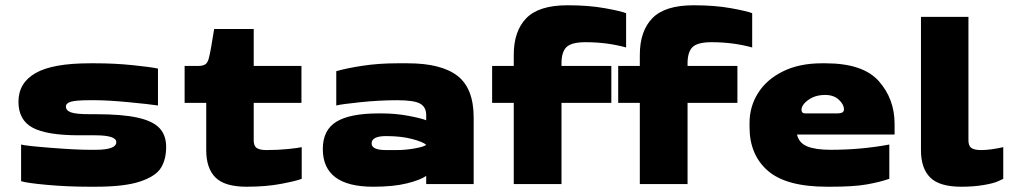

<svg xmlns="http://www.w3.org/2000/svg" viewBox="-20 -698 3824 728"><path d="M610 -141Q610 -94 590.5 -62Q571 -30 512 -10Q453 10 342 10H321Q235 10 158.5 3Q82 -4 60 -11V-150Q77 -145 173 -137.5Q269 -130 320 -130H342Q421 -130 421 -159Q421 -185 341 -185H280Q157 -185 103.5 -214Q50 -243 50 -312Q50 -384 115 -421Q180 -458 320 -458H342Q414 -458 482.5 -451Q551 -444 579 -438V-298Q547 -303 468 -310.5Q389 -318 342 -318H320Q269 -318 249.5 -312.5Q230 -307 230 -294Q230 -279 249 -272Q268 -265 320 -265H342Q443 -265 501.5 -252Q560 -239 585 -212Q610 -185 610 -141Z M762 -128V-308H680V-448H732Q750 -448 759 -454.5Q768 -461 772 -478Q779 -504 792 -588H942V-448H1123V-308H942V-170Q941 -146 952.5 -137.5Q964 -129 990 -129Q1034 -129 1072.5 -133Q1111 -137 1124 -140V-20Q1104 -12 1046.5 -1Q989 10 915 10Q832 10 797 -25Q762 -60 762 -128Z M1776 -252V0H1596V-31Q1573 -15 1522 -2.5Q1471 10 1395 10Q1204 10 1204 -133Q1204 -205 1255.5 -236.5Q1307 -268 1416 -268H1427Q1479 -268 1527.5 -259Q1576 -250 1596 -242V-262Q1596 -292 1573 -305Q1550 -318 1486 -318Q1419 -318 1346.5 -310.5Q1274 -303 1255 -298V-428Q1292 -439 1353.5 -448.5Q1415 -458 1486 -458H1526Q1653 -458 1714.5 -410.5Q1776 -363 1776 -252ZM1596 -149Q1584 -160 1542.5 -171Q1501 -182 1444 -182Q1389 -182 1389 -154Q1389 -129 1444 -129H1484Q1519 -129 1554 -135.5Q1589 -142 1596 -149Z M2109 -458V-448H2298V-308H2109V0H1928V-308H1846V-448H1928V-490Q1928 -580 1975.5 -629Q2023 -678 2132 -678Q2212 -678 2273 -667Q2334 -656 2354 -648V-518Q2282 -538 2200 -538Q2147 -538 2128 -519.5Q2109 -501 2109 -458Z M2587 -458V-448H2776V-308H2587V0H2406V-308H2324V-448H2406V-490Q2406 -580 2453.5 -629Q2501 -678 2610 -678Q2690 -678 2751 -667Q2812 -656 2832 -648V-518Q2760 -538 2678 -538Q2625 -538 2606 -519.5Q2587 -501 2587 -458Z M3002 -188Q3009 -156 3040.5 -143Q3072 -130 3130 -130Q3245 -130 3352 -150V-20Q3314 -7 3265 1.5Q3216 10 3130 10H3116Q2961 10 2891.5 -50.5Q2822 -111 2822 -216V-232Q2822 -294 2854.5 -345.5Q2887 -397 2949 -427.5Q3011 -458 3096 -458H3110Q3252 -458 3312 -390.5Q3372 -323 3372 -228V-188ZM3029 -305Q3019 -293 3019 -282Q3019 -268 3033 -268H3156Q3180 -268 3180 -283Q3180 -302 3160.5 -320Q3141 -338 3109 -338Q3081 -338 3061 -328.5Q3041 -319 3029 -305Z M3625 10Q3542 10 3507 -25Q3472 -60 3472 -128V-634H3652V-170Q3651 -146 3662.5 -137.5Q3674 -129 3700 -129Q3735 -129 3784 -140V-20Q3782 -19 3765 -11Q3748 -3 3710 3.5Q3672 10 3625 10Z"/></svg>

Font: Dashboard
Style: Regular
Weight: 400
Designer: jaiki
Version: Version 1.000